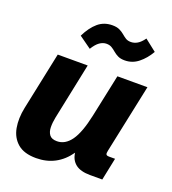

<svg xmlns="http://www.w3.org/2000/svg" viewBox="-141 -872 888 991"><g transform="rotate(20 303.5 -376.5)"><path d="M169.4 13.2Q103.5 13.2 67.9 -17.3Q32.2 -47.9 22.9 -98.6Q13.7 -149.4 26.4 -210.4L92.8 -527.3H257.3L192.9 -217.3Q187 -188 187.5 -162.6Q188 -137.2 200.2 -121.3Q212.4 -105.5 241.2 -105.5Q286.1 -105.5 318.1 -150.1Q350.1 -194.8 371.1 -293.9L420.4 -527.3H585.4L505.9 -149.9Q502.4 -134.3 505.6 -128.7Q508.8 -123 522.5 -123H554.7L529.3 0H462.4Q409.2 0 381.8 -21.7Q354.5 -43.5 350.1 -82Q283.2 13.2 169.4 13.2ZM426.8 -617.2Q404.3 -617.2 389.4 -624.5Q374.5 -631.8 363.3 -641.6Q352.1 -651.4 340.1 -658.7Q328.1 -666 311 -666Q291.5 -666 273.4 -653.3Q255.4 -640.6 237.8 -611.8L170.9 -659.7Q195.8 -710.4 228.5 -738.3Q261.2 -766.1 307.1 -766.1Q331.5 -766.1 346.9 -758.5Q362.3 -751 373.3 -741.5Q384.3 -731.9 395.8 -724.6Q407.2 -717.3 424.8 -717.3Q442.9 -717.3 460 -727.3Q477.1 -737.3 494.6 -761.7L558.6 -711.4Q534.7 -669.9 501.7 -643.6Q468.8 -617.2 426.8 -617.2Z"/></g></svg>

Font: Schibsted Grotesk ExtraBold
Style: Italic
Weight: 800
Italic angle: -12°
Designer: Bakken & Baeck AS, Henrik Kongsvoll
Foundry: Schibsted ASA
Version: Version 1.100; ttfautohint (v1.8.4.7-5d5b);gftools[0.9.25]